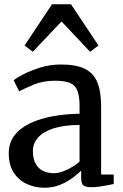

<svg xmlns="http://www.w3.org/2000/svg" viewBox="-20 -868 575 899"><path d="M188.5 11Q143.5 11 105.5 -6.5Q67.5 -24 44.2 -59.8Q21 -95.5 21 -149.5Q21 -200 48.5 -235Q76 -270 123 -291.8Q170 -313.5 229.2 -324Q288.5 -334.5 352.5 -335.5V-371Q352.5 -416 343 -442Q333.5 -468 309 -479Q284.5 -490 239 -490Q181 -490 137.2 -471.5Q93.5 -453 69.5 -440.5L44 -492Q54 -501.5 87.2 -519Q120.5 -536.5 167.2 -551.2Q214 -566 265.5 -566Q336 -566 377 -546Q418 -526 435.8 -482.5Q453.5 -439 453.5 -370V-51L512.5 -50.5V-6.5Q501.5 -4 483.2 -0.5Q465 3 445 5.8Q425 8.5 408 8.5Q381.5 8.5 370.8 0.5Q360 -7.5 360 -37V-69Q347.5 -56.5 323 -37.5Q298.5 -18.5 264.2 -3.8Q230 11 188.5 11ZM232 -57Q259 -57 292.8 -72.8Q326.5 -88.5 352.5 -111V-283Q278 -282.5 229.5 -266.5Q181 -250.5 157.5 -223.2Q134 -196 134 -161.5Q134 -124.5 146.8 -101.5Q159.5 -78.5 181.8 -67.8Q204 -57 232 -57ZM133.5 -625.5 95 -655 223.5 -848H312.5L441 -655L402 -625.5L268 -767.5Z"/></svg>

Font: Merriweather 20pt
Style: Regular
Weight: 400
Version: Version 2.100